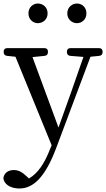

<svg xmlns="http://www.w3.org/2000/svg" viewBox="-29 -795 605 1093"><path d="M82 278C161 278 229 212 290 50L486 -472L536 -477C548 -478 555 -486 555 -498V-501C555 -514 548 -521 535 -521H372C359 -521 352 -514 352 -501V-498C352 -486 359 -478 371 -477L446 -471L378 -276L304 -69L156 -470L225 -477C237 -478 244 -486 244 -498V-501C244 -514 237 -521 224 -521H12C-1 -521 -8 -514 -8 -501V-498C-8 -486 -1 -478 11 -477L59 -472L265 32L255 56C225 133 188 191 136 221L124 210C99 186 77 173 51 173C26 173 4 182 -6 205C-10 214 -10 220 -8 229C3 263 42 278 82 278ZM133 -719C133 -683 161 -663 186 -663C214 -663 242 -683 242 -719C242 -755 214 -775 186 -775C161 -775 133 -755 133 -719ZM354 -719C354 -683 383 -663 409 -663C436 -663 463 -683 463 -719C463 -755 436 -775 409 -775C383 -775 354 -755 354 -719Z"/></svg>

Font: 寒蝉锦书宋 Text
Style: Regular
Weight: 400
Designer: 寒蝉锦书宋{Warren} 思源宋体{Ryoko NISHIZUKA 西塚涼子 (kana & ideographs); Frank Grießhammer (Latin, Greek & Cyrillic); Wenlong ZHANG 
Foundry: Adobe & ChillType
Version: Version 2.000;Glyphs 3.1.1 (3135)